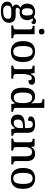

<svg xmlns="http://www.w3.org/2000/svg" viewBox="1668 -2472 1043 4420"><g transform="rotate(90 2190.0 -261.5)"><path d="M232 240Q124 240 70.5 202.5Q17 165 17 96Q17 39 54 9Q91 -21 145 -29Q123 -38 104 -59Q85 -80 85 -113Q85 -144 103 -166.5Q121 -189 157 -210Q113 -227 88 -268Q63 -309 63 -362Q63 -448 111 -497.5Q159 -547 257 -547Q293 -547 324.5 -537Q356 -527 372 -514Q390 -534 414.5 -551.5Q439 -569 471 -569Q503 -569 518.5 -553Q534 -537 534 -516Q534 -494 521 -478Q508 -462 476 -462Q476 -476 468 -487Q460 -498 442 -498Q419 -498 401 -487Q419 -465 431 -435Q443 -405 443 -364Q443 -289 397.5 -240Q352 -191 257 -191Q245 -191 228.5 -192.5Q212 -194 203 -196Q185 -187 172 -172Q159 -157 159 -136Q159 -118 171 -109Q183 -100 217 -100H332Q424 -100 464 -58Q504 -16 504 51Q504 138 437.5 189Q371 240 232 240ZM254 -242Q300 -242 318.5 -272.5Q337 -303 337 -365Q337 -429 318 -462Q299 -495 253 -495Q208 -495 188.5 -461Q169 -427 169 -364Q169 -303 189 -272.5Q209 -242 254 -242ZM234 188Q302 188 341 173.5Q380 159 396 133Q412 107 412 73Q412 31 387.5 16Q363 1 316 1H213Q187 1 163 8Q139 15 123.5 34Q108 53 108 91Q108 134 135.5 161Q163 188 234 188Z M708 -633Q680 -633 661.5 -648Q643 -663 643 -698Q643 -734 661.5 -748.5Q680 -763 708 -763Q734 -763 753.5 -748.5Q773 -734 773 -698Q773 -663 753.5 -648Q734 -633 708 -633ZM565 0V-45H578Q598 -45 616 -49.5Q634 -54 645.5 -68Q657 -82 657 -111V-425Q657 -454 645.5 -468Q634 -482 616 -486.5Q598 -491 578 -491H573V-536H767V-115Q767 -84 778.5 -69.5Q790 -55 808 -50Q826 -45 846 -45H859V0Z M1165 10Q1054 10 990 -59Q926 -128 926 -269Q926 -410 987 -478.5Q1048 -547 1168 -547Q1279 -547 1343 -478.5Q1407 -410 1407 -269Q1407 -128 1345.5 -59Q1284 10 1165 10ZM1167 -45Q1237 -45 1265.5 -102Q1294 -159 1294 -269Q1294 -380 1265 -435.5Q1236 -491 1166 -491Q1096 -491 1067.5 -435.5Q1039 -380 1039 -269Q1039 -159 1068 -102Q1097 -45 1167 -45Z M1489 0V-45H1492Q1526 -45 1549.5 -57.5Q1573 -70 1573 -117V-423Q1573 -467 1550 -479Q1527 -491 1494 -491H1491V-536H1658L1677 -443H1682Q1695 -473 1710.5 -496.5Q1726 -520 1751.5 -533.5Q1777 -547 1820 -547Q1876 -547 1903 -527Q1930 -507 1930 -471Q1930 -436 1905.5 -414.5Q1881 -393 1828 -393Q1828 -434 1816.5 -453.5Q1805 -473 1776 -473Q1748 -473 1730 -452Q1712 -431 1702 -399Q1692 -367 1687.5 -333Q1683 -299 1683 -273V-112Q1683 -68 1706.5 -56.5Q1730 -45 1762 -45H1791V0Z M2202 10Q2103 10 2050.5 -56.5Q1998 -123 1998 -267Q1998 -412 2050.5 -479.5Q2103 -547 2201 -547Q2258 -547 2294.5 -523Q2331 -499 2353 -461H2359Q2356 -486 2354.5 -518Q2353 -550 2353 -574V-649Q2353 -692 2328.5 -703.5Q2304 -715 2271 -715H2263V-760H2463V-114Q2463 -69 2487.5 -57Q2512 -45 2545 -45H2552V0H2376L2360 -87H2355Q2332 -42 2296 -16Q2260 10 2202 10ZM2226 -57Q2299 -57 2326 -109Q2353 -161 2353 -268Q2353 -370 2325.5 -425Q2298 -480 2225 -480Q2163 -480 2136.5 -425Q2110 -370 2110 -267Q2110 -161 2136.5 -109Q2163 -57 2226 -57Z M2773 10Q2707 10 2662.5 -29.5Q2618 -69 2618 -151Q2618 -231 2674 -269.5Q2730 -308 2845 -312L2927 -315V-373Q2927 -409 2921.5 -436Q2916 -463 2898 -478.5Q2880 -494 2843 -494Q2790 -494 2774 -463Q2758 -432 2758 -385Q2710 -385 2685 -399.5Q2660 -414 2660 -449Q2660 -484 2685 -505.5Q2710 -527 2752.5 -537Q2795 -547 2847 -547Q2942 -547 2989.5 -508Q3037 -469 3037 -375V-117Q3037 -75 3051 -60Q3065 -45 3099 -45H3102V0H2953L2936 -81H2927Q2906 -54 2886 -33.5Q2866 -13 2840 -1.5Q2814 10 2773 10ZM2805 -55Q2861 -55 2894 -92Q2927 -129 2927 -191V-270L2868 -267Q2791 -264 2761 -233.5Q2731 -203 2731 -146Q2731 -55 2805 -55Z M3168 0V-45H3174Q3208 -45 3231.5 -57.5Q3255 -70 3255 -116V-424Q3255 -467 3232.5 -479Q3210 -491 3177 -491H3173V-536H3348L3361 -458H3366Q3397 -514 3435 -530.5Q3473 -547 3521 -547Q3600 -547 3644 -500.5Q3688 -454 3688 -352V-117Q3688 -70 3707.5 -57.5Q3727 -45 3761 -45H3766V0H3578V-341Q3578 -406 3555.5 -441.5Q3533 -477 3477 -477Q3435 -477 3410.5 -454.5Q3386 -432 3375.5 -395.5Q3365 -359 3365 -317V-111Q3365 -68 3387.5 -56.5Q3410 -45 3443 -45H3447V0Z M4085 10Q3974 10 3910 -59Q3846 -128 3846 -269Q3846 -410 3907 -478.5Q3968 -547 4088 -547Q4199 -547 4263 -478.5Q4327 -410 4327 -269Q4327 -128 4265.5 -59Q4204 10 4085 10ZM4087 -45Q4157 -45 4185.5 -102Q4214 -159 4214 -269Q4214 -380 4185 -435.5Q4156 -491 4086 -491Q4016 -491 3987.5 -435.5Q3959 -380 3959 -269Q3959 -159 3988 -102Q4017 -45 4087 -45Z"/></g></svg>

Font: Noto Serif Toto Medium
Style: Regular
Weight: 500
Designer: Monotype Design Team
Foundry: Monotype Imaging Inc.
Version: Version 2.001; ttfautohint (v1.8.4.7-5d5b)